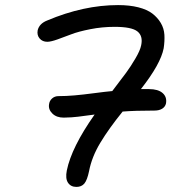

<svg xmlns="http://www.w3.org/2000/svg" viewBox="-20 -693 728 759"><path d="M282.2 45.9Q259.8 45.9 248.8 29.3Q237.8 12.7 244.1 -19Q262.7 -110.8 354 -240.2Q346.2 -239.3 322.5 -236.1Q298.8 -232.9 289.1 -231.7Q279.3 -230.5 262.5 -229.2Q245.6 -228 231.9 -228Q203.6 -228 187.3 -243.9Q170.9 -259.8 173.8 -279.8Q175.3 -294.4 185.8 -303.7Q196.3 -313 210.9 -313Q241.2 -313 274.4 -315.9Q307.6 -318.8 352.3 -324.7Q397 -330.6 423.8 -333Q460.9 -381.3 478.5 -405.3Q496.1 -429.2 515.1 -461.4Q534.2 -493.7 538.1 -514.2Q545.9 -550.8 523.2 -568.8Q500.5 -586.9 433.1 -586.9Q383.8 -586.9 336.9 -577.6Q290 -568.4 261.7 -557.4Q233.4 -546.4 207 -537.1Q180.7 -527.8 167 -527.8Q147.9 -527.8 136.7 -540.8Q125.5 -553.7 128.9 -573.2Q135.3 -599.6 166 -611.8Q310.5 -672.9 446.8 -672.9Q492.2 -672.9 526.9 -664.1Q561.5 -655.3 582.3 -639.4Q603 -623.5 615.7 -602.1Q628.4 -580.6 629.9 -555.4Q631.3 -530.3 627 -502Q615.2 -440.4 537.1 -340.8H568.8Q605 -340.8 622.8 -325.2Q640.6 -309.6 636.2 -284.2Q633.3 -271 621.3 -263.4Q609.4 -255.9 590.8 -255.9Q513.2 -255.9 464.8 -252Q410.6 -185.1 376.7 -128.9Q342.8 -72.8 332 -16.1Q324.7 19 313.5 32.5Q302.2 45.9 282.2 45.9Z"/></svg>

Font: Shantell Sans Bouncy
Style: Italic
Weight: 400
Italic angle: -11.31°
Designer: Stephen Nixon, Anya Danilova, Shantell Martin
Foundry: Arrow Type
Version: Version 1.006;[9816181b4]